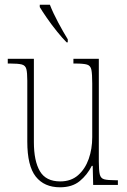

<svg xmlns="http://www.w3.org/2000/svg" viewBox="-20 -786 540 816"><path d="M235 10Q168 10 132 -35.5Q96 -81 96 -184V-443Q96 -477 92 -492.5Q88 -508 72.5 -512Q57 -516 24 -516H13V-536H124V-182Q124 -102 149.5 -58.5Q175 -15 236 -15Q282 -15 312 -41.5Q342 -68 357 -110.5Q372 -153 372 -203V-431Q372 -471 368.5 -489Q365 -507 350 -511.5Q335 -516 300 -516H292V-536H400V-99Q400 -62 404 -45Q408 -28 423 -24Q438 -20 470 -20H481V0H376L374 -81H370Q351 -43 319 -16.5Q287 10 235 10ZM263 -606Q245 -624 222 -652.5Q199 -681 179 -710Q159 -739 149 -756V-766H192Q205 -732 227.5 -690Q250 -648 268 -619V-606Z"/></svg>

Font: Noto Serif Ethiopic Condensed Thin
Style: Regular
Weight: 100
Width: 3
Designer: Monotype Design Team
Foundry: Monotype Imaging Inc.
Version: Version 2.102; ttfautohint (v1.8.4.7-5d5b)